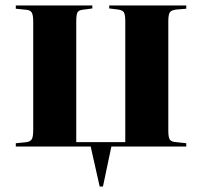

<svg xmlns="http://www.w3.org/2000/svg" viewBox="-20 -538 739 705"><path d="M346 147 313 0H38V-12L77 -16Q91 -18 96.5 -26.5Q102 -35 102 -62V-457Q102 -483 96.5 -492Q91 -501 77 -502L38 -506V-518H319V-507L282 -502Q268 -500 264 -491.5Q260 -483 260 -458V-16H440V-460Q440 -484 435 -492.5Q430 -501 413 -503L381 -507V-518H664V-506L628 -503Q609 -501 603.5 -492.5Q598 -484 598 -460V-58Q598 -34 603.5 -25.5Q609 -17 628 -16L664 -12V0H389L358 147Z"/></svg>

Font: Literata 72pt
Style: Bold
Weight: 700
Designer: Latin by Veronika Burian and Jose Scaglione. Greek by Irene Vlachou. Cyrillic by Vera Evstafieva.
Foundry: TypeTogether
Version: Version 3.002